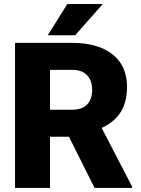

<svg xmlns="http://www.w3.org/2000/svg" viewBox="-20 -921 692 941"><path d="M317.9 -251H225.1V0H53.7V-710.9H333.5Q460 -710.9 531.2 -654.8Q602.5 -598.6 602.5 -496.1Q602.5 -421.9 572.5 -373Q542.5 -324.2 478.5 -293.9L627 -7.3V0H443.4ZM225.1 -383.3H333.5Q382.3 -383.3 407 -408.9Q431.6 -434.6 431.6 -480.5Q431.6 -526.4 406.7 -552.5Q381.8 -578.6 333.5 -578.6H225.1ZM310.1 -901.4H483.9L348.1 -748H213.9Z"/></svg>

Font: Roboto Black
Style: Regular
Weight: 900
Designer: Google
Version: Version 2.134; 2016